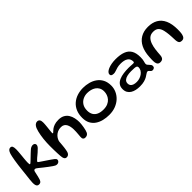

<svg xmlns="http://www.w3.org/2000/svg" viewBox="177 -1641 2695 2695"><g transform="rotate(-45 1525.0 -293.0)"><path d="M84 20Q64.5 20 53.5 10.2Q42.5 0.5 38.2 -17.5Q34 -35.5 34 -59.5Q34 -81.5 37.8 -116.5Q41.5 -151.5 47 -196.2Q52.5 -241 57.5 -291.5Q62.5 -341 68.2 -383.2Q74 -425.5 79.5 -460.5Q85 -495.5 91 -522.8Q97 -550 102 -568.5Q113 -602.5 127.5 -618Q142 -633.5 161.5 -633.5Q186.5 -633.5 195.2 -614.5Q204 -595.5 204 -558Q204 -541.5 202.8 -521Q201.5 -500.5 199.2 -477.5Q197 -454.5 194.8 -431Q192.5 -407.5 190.2 -385Q188 -362.5 186.8 -342.8Q185.5 -323 185.5 -308.5Q185.5 -292.5 187.2 -282.2Q189 -272 194 -272Q199 -272 205 -276.2Q211 -280.5 218.5 -288Q226.5 -295 241.2 -309Q256 -323 273.5 -340Q291 -357 308.2 -373.2Q325.5 -389.5 338.8 -401.2Q352 -413 357.5 -417Q369.5 -426 383.5 -431Q397.5 -436 409.5 -436Q429 -436 440.5 -425.8Q452 -415.5 452 -400Q452 -387 442.5 -371.2Q433 -355.5 414.5 -340.5Q385.5 -311 356.5 -288.2Q327.5 -265.5 302 -240Q289.5 -228.5 289.5 -221.5Q289.5 -217.5 293 -214.2Q296.5 -211 303.5 -206Q317.5 -196 341.2 -180Q365 -164 392.5 -145.5Q420 -127 445.2 -110Q470.5 -93 486.5 -80Q497.5 -71 504.2 -62.5Q511 -54 511 -44Q511 -33 504.2 -22.8Q497.5 -12.5 486.2 -6.5Q475 -0.5 460.5 -0.5Q445 -0.5 430.2 -7.8Q415.5 -15 402 -25Q381 -39.5 352 -61Q323 -82.5 292.8 -106.5Q262.5 -130.5 237 -151.5Q224.5 -162 213.5 -168.8Q202.5 -175.5 193 -175.5Q183 -175.5 176.8 -169Q170.5 -162.5 167.5 -150Q157.5 -101 149.5 -69.8Q141.5 -38.5 135.5 -20.5Q126.5 2.5 114.2 11.2Q102 20 84 20Z M627 25Q608 25 597.5 14.2Q587 3.5 581.5 -19.5Q579 -31 577.2 -53Q575.5 -75 574 -105.5Q572.5 -136 571.8 -173.2Q571 -210.5 571 -253.5Q571 -286 572.8 -320.5Q574.5 -355 578.2 -388.8Q582 -422.5 587.5 -454.8Q593 -487 600.2 -515.2Q607.5 -543.5 616.5 -566.5Q629.5 -596 647.5 -611Q665.5 -626 687.5 -626Q711.5 -626 725 -608.8Q738.5 -591.5 738.5 -557.5Q738.5 -539.5 737 -517.5Q735.5 -495.5 733 -473Q730.5 -450.5 728.2 -429.5Q726 -408.5 724.2 -392Q722.5 -375.5 722.5 -366Q722.5 -351 728.5 -351Q734 -351 745.2 -363.2Q756.5 -375.5 777.2 -391.2Q798 -407 831.5 -419.2Q865 -431.5 914.5 -431.5Q969.5 -431.5 1005.8 -411.2Q1042 -391 1063 -357.2Q1084 -323.5 1093 -282.5Q1102 -241.5 1102 -200.5Q1102 -180 1099.2 -155Q1096.5 -130 1092 -104.8Q1087.5 -79.5 1081.8 -57.5Q1076 -35.5 1069 -21Q1060 -3.5 1044.8 5.2Q1029.5 14 1007.5 14Q989.5 14 980 6Q970.5 -2 966 -15Q964 -25.5 965.2 -44.2Q966.5 -63 968.8 -86.8Q971 -110.5 972.5 -136.2Q974 -162 973 -186Q972.5 -212 967.2 -237.8Q962 -263.5 950.8 -285.2Q939.5 -307 919.2 -320Q899 -333 868 -333Q829.5 -333 800.2 -319.8Q771 -306.5 751.2 -286Q731.5 -265.5 720.8 -243.5Q710 -221.5 708 -204.5Q705.5 -171.5 703 -144.2Q700.5 -117 697.8 -94.5Q695 -72 691.5 -54Q688 -36 684 -21Q676 2 661.8 13.5Q647.5 25 627 25Z M1470 26.5Q1412 26.5 1358.2 13.5Q1304.5 0.5 1262.2 -28Q1220 -56.5 1195.5 -102.2Q1171 -148 1171 -214Q1171 -286.5 1194.8 -340.8Q1218.5 -395 1260.5 -431.2Q1302.5 -467.5 1357.8 -485.8Q1413 -504 1476 -504Q1533 -504 1587.5 -489.5Q1642 -475 1685.5 -444Q1729 -413 1754.8 -363.8Q1780.5 -314.5 1780.5 -245Q1780.5 -192.5 1759.2 -144Q1738 -95.5 1697.8 -57.2Q1657.5 -19 1600.2 3.8Q1543 26.5 1470 26.5ZM1465.5 -84Q1516.5 -84 1552 -99.8Q1587.5 -115.5 1609.8 -141.2Q1632 -167 1642.2 -197.5Q1652.5 -228 1652.5 -258Q1652.5 -300 1636.2 -329.2Q1620 -358.5 1593.2 -376.5Q1566.5 -394.5 1533.5 -402.8Q1500.5 -411 1466 -411Q1421 -411 1381 -391.8Q1341 -372.5 1316.2 -333.8Q1291.5 -295 1291.5 -236Q1291.5 -188 1311.2 -153.8Q1331 -119.5 1370 -101.8Q1409 -84 1465.5 -84Z M2057.5 48.5Q2017 48.5 1980.8 40.5Q1944.5 32.5 1916.5 15Q1888.5 -2.5 1872.5 -30.5Q1856.5 -58.5 1856.5 -99Q1856.5 -145 1879 -174.5Q1901.5 -204 1940.2 -220.8Q1979 -237.5 2027.5 -244Q2076 -250.5 2128 -250.5Q2144 -250.5 2160.5 -249.5Q2177 -248.5 2191.8 -247.5Q2206.5 -246.5 2216 -246.5Q2229 -246.5 2233.5 -250.8Q2238 -255 2238 -265.5Q2238 -285 2233.2 -300Q2228.5 -315 2219.5 -326.5Q2210.5 -338 2198 -346Q2178 -359.5 2149.8 -365.2Q2121.5 -371 2089 -371Q2050.5 -371 2020.8 -363Q1991 -355 1968 -346.5Q1945 -338 1926 -338Q1900 -338 1886 -346.5Q1872 -355 1872 -374Q1872 -393.5 1888.5 -410Q1905 -426.5 1934.2 -439Q1963.5 -451.5 2002.2 -458.5Q2041 -465.5 2085 -465.5Q2173.5 -465.5 2233.2 -443.2Q2293 -421 2323 -371.2Q2353 -321.5 2353 -237.5Q2353 -212.5 2350.5 -194Q2348 -175.5 2344.2 -161.8Q2340.5 -148 2338 -138Q2335.5 -128 2335.5 -119.5Q2335.5 -107.5 2343.2 -96.8Q2351 -86 2361.8 -75.5Q2372.5 -65 2380.5 -53.2Q2388.5 -41.5 2388.5 -27Q2388.5 -5.5 2374.5 4Q2360.5 13.5 2343.5 13.5Q2328 13.5 2317.8 3.2Q2307.5 -7 2299.2 -17Q2291 -27 2279 -27Q2272 -27 2263.8 -23Q2255.5 -19 2243.5 -10.5Q2228.5 0.5 2205.2 14.2Q2182 28 2146 38.2Q2110 48.5 2057.5 48.5ZM2071 -28Q2102 -28 2131 -37.8Q2160 -47.5 2183 -64.8Q2206 -82 2219.5 -105.2Q2233 -128.5 2233 -155.5Q2233 -172.5 2221.8 -180Q2210.5 -187.5 2185 -189.5Q2159.5 -191.5 2117.5 -191.5Q2076 -191.5 2040.5 -183.2Q2005 -175 1983.5 -155.8Q1962 -136.5 1962 -103.5Q1962 -78 1975 -61.5Q1988 -45 2012.5 -36.5Q2037 -28 2071 -28Z M2498.5 11Q2475 11 2461.5 -1.5Q2448 -14 2442 -42Q2440 -55 2439.5 -71.5Q2439 -88 2439.5 -109Q2440 -130 2442 -155Q2448 -254.5 2482.5 -323.8Q2517 -393 2578.5 -429.2Q2640 -465.5 2725 -465.5Q2810.5 -465.5 2871.5 -431Q2932.5 -396.5 2965 -325Q2997.5 -253.5 2997.5 -142.5Q2997.5 -122.5 2996.8 -105.5Q2996 -88.5 2994.5 -74.5Q2993 -60.5 2990 -49Q2982.5 -17 2967.8 -3Q2953 11 2929.5 11Q2905.5 11 2893 3Q2880.5 -5 2875 -21Q2869.5 -37 2867.5 -60.5Q2866 -98 2864.8 -126.8Q2863.5 -155.5 2861.2 -178.2Q2859 -201 2856 -220.8Q2853 -240.5 2848.5 -260.5Q2837 -311.5 2810 -338Q2783 -364.5 2729.5 -364.5Q2678 -364.5 2646.8 -336Q2615.5 -307.5 2598.5 -257.5Q2591 -236.5 2586 -213.5Q2581 -190.5 2577.8 -166Q2574.5 -141.5 2572.2 -114.5Q2570 -87.5 2568 -58Q2565.5 -30 2556 -15Q2546.5 0 2532 5.5Q2517.5 11 2498.5 11Z"/></g></svg>

Font: Gluten Thin
Style: Regular
Weight: 400
Version: Version 1.300